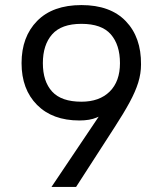

<svg xmlns="http://www.w3.org/2000/svg" viewBox="-20 -737 638 757"><path d="M536 -483Q536 -447 525 -411.5Q514 -376 491 -333.5Q468 -291 431 -234L280 0H183L398 -320L407 -293Q388 -285 361 -273.5Q334 -262 293 -262Q187 -262 126 -323.5Q65 -385 65 -488Q65 -592 126.5 -654.5Q188 -717 301 -717Q415 -717 476 -653.5Q537 -590 536 -483ZM453 -488Q453 -560 417 -601.5Q381 -643 301 -643Q222 -643 185.5 -601.5Q149 -560 149 -488Q149 -416 185.5 -376Q222 -336 301 -336Q372 -336 412.5 -376Q453 -416 453 -488Z"/></svg>

Font: 42dot Sans
Style: Regular
Weight: 400
Designer: 42dot
Version: Version 1.000